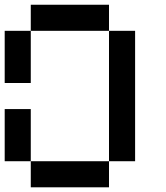

<svg xmlns="http://www.w3.org/2000/svg" viewBox="-20 -798 707 818"><path d="M444.4 -111.1V-666.7H555.6V-111.1ZM0 -111.1V-333.3H111.1V-111.1ZM0 -444.4V-666.7H111.1V-444.4ZM111.1 0V-111.1H444.4V0ZM111.1 -666.7V-777.8H444.4V-666.7Z"/></svg>

Font: Pixeloid Mono
Style: Regular
Weight: 400
Monospace: yes
Designer: GGBotNet
Foundry: GGBotNet
Version: 0.5